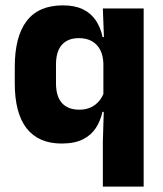

<svg xmlns="http://www.w3.org/2000/svg" viewBox="-20 -523 606 715"><path d="M209.5 11.5Q123.5 11.5 79.2 -45Q35 -101.5 35 -213V-273.5Q35 -387 79.5 -445Q124 -503 214 -503Q258.5 -503 288.5 -488.5Q318.5 -474 336.5 -447.5Q354.5 -421 362 -385H403.5L365 -286Q364 -316.5 353 -337.5Q342 -358.5 322 -369.8Q302 -381 274 -381Q232.5 -381 210.5 -356.2Q188.5 -331.5 188.5 -282.5V-213Q188.5 -164 210.8 -139.2Q233 -114.5 276 -114.5Q299.5 -114.5 317.8 -123Q336 -131.5 348.8 -146.5Q361.5 -161.5 367.5 -180.5L404.5 -106.5H361.5Q354.5 -73.5 337 -46.5Q319.5 -19.5 288.5 -4Q257.5 11.5 209.5 11.5ZM363 172V5L367 -127L365 -150V-348.5L367.5 -373L363 -491.5H515V172Z"/></svg>

Font: Anek Tamil
Style: Bold
Weight: 700
Designer: Aadarsh Rajan (Tamil), Yesha Goshar (Latin)
Foundry: Ek Type
Version: Version 1.003